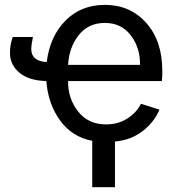

<svg xmlns="http://www.w3.org/2000/svg" viewBox="-20 -576 733 800"><path d="M263.7 -305.7H563.5Q564.5 -377 524.9 -428.7Q485.4 -480.5 417 -480.5Q347.7 -480.5 307.6 -429.2Q267.6 -377.9 263.7 -305.7ZM21.5 -355.5Q21.5 -390.6 33.2 -421.9H117.2Q110.4 -389.6 110.4 -371.1Q110.4 -321.3 174.8 -317.4Q187.5 -423.8 252.4 -489.7Q317.4 -555.7 417 -555.7Q522.5 -555.7 589.4 -480.5Q656.2 -405.3 656.2 -281.2Q657.2 -259.8 654.3 -238.3H263.7Q262.7 -166 305.2 -111.8Q347.7 -57.6 421.9 -57.6Q471.7 -57.6 510.3 -82Q548.8 -106.4 567.4 -143.6L644.5 -119.1Q622.1 -66.4 573.7 -29.3Q525.4 7.8 459 13.7V204.1H364.3V10.7Q281.2 -4.9 231 -73.2Q180.7 -141.6 172.9 -238.3Q99.6 -240.2 60.5 -273.4Q21.5 -306.6 21.5 -355.5Z"/></svg>

Font: Gothic A1 Medium
Style: Regular
Weight: 500
Designer: HanYang I&C Co.,Ltd.
Foundry: HanYang I&C Co.,Ltd.
Version: Version 2.50